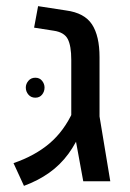

<svg xmlns="http://www.w3.org/2000/svg" viewBox="-20 -590 424 625"><path d="M251 0 212 -213V-395Q212 -441 200.5 -463Q189 -485 155 -490L91 -500L104 -570L195 -556Q255 -548 279.5 -510.5Q304 -473 304 -404V-211L339 0ZM58 15 24 -59Q94 -83 141.5 -123.5Q189 -164 218 -228L248 -173Q229 -125 202.5 -89Q176 -53 140 -27.5Q104 -2 58 15ZM95 -337Q109 -337 117 -327Q125 -317 125 -305Q125 -292 117 -282Q109 -272 95 -272Q81 -272 72.5 -282Q64 -292 64 -305Q64 -317 72.5 -327Q81 -337 95 -337Z"/></svg>

Font: Assistant ExtraLight Medium
Style: Regular
Weight: 500
Version: Version 3.000